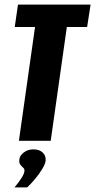

<svg xmlns="http://www.w3.org/2000/svg" viewBox="-20 -611 413 833"><path d="M62 0 132 -494H44L58 -591H373L358 -494H270L200 0ZM43 202Q63 178 74.5 159.5Q86 141 86 130Q87 122 80.5 116.5Q74 111 68 103Q62 95 64 81Q65 65 82.5 51Q100 37 125 37Q151 37 165.5 51Q180 65 178 87Q176 101 163 122.5Q150 144 132.5 165Q115 186 98 202Z"/></svg>

Font: Alumni Sans Thin ExtraBold
Style: Italic
Weight: 800
Italic angle: -8°
Version: Version 1.016